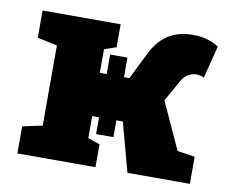

<svg xmlns="http://www.w3.org/2000/svg" viewBox="-64 -618 848 699"><g transform="rotate(10 360.0 -268.0)"><path d="M41 0V-100.1L114.3 -115.7V-412.1L41 -427.7V-528.3H329.6V-443.4L285.6 -428.2V-340.8H395L443.4 -439Q467.3 -487.8 504.9 -512Q542.5 -536.1 596.7 -536.1Q627 -536.1 650.4 -528.8Q673.8 -521.5 691.9 -509.8L661.6 -389.6Q653.8 -393.6 646.5 -395Q639.2 -396.5 632.8 -396.5Q621.1 -396.5 605.7 -389.4Q590.3 -382.3 577.6 -359.9L534.7 -283.2L613.8 -109.9L678.7 -100.1V0H447.8L398.9 -181.2H285.6V-99.6L329.6 -84.5V0ZM311 -119.1V-413.1H375V-119.1Z"/></g></svg>

Font: Roboto Slab LO Black
Style: Regular
Weight: 900
Designer: Google
Version: Version 2.000